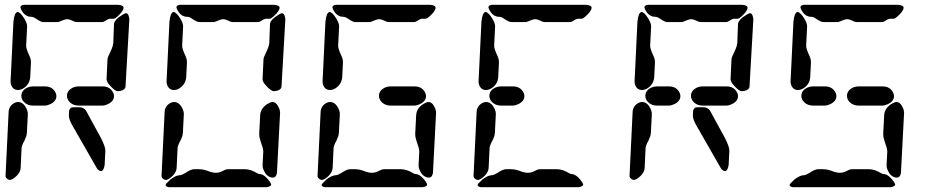

<svg xmlns="http://www.w3.org/2000/svg" viewBox="-20 -780 3940 800"><path d="M3 -45 16 -315Q18 -340 42 -352Q49 -355 55 -355Q77 -355 90 -328Q96 -316 96 -305L92 -225Q91 -210 76 -183Q71 -172 70 -165L66 -80Q64 -55 34 -35Q25 -30 21 -30Q6 -33 3 -45ZM165 -340H119Q88 -340 73 -364Q69 -373 69 -380Q69 -404 96 -416Q107 -420 117 -420H167Q198 -420 211 -395Q215 -387 215 -380Q215 -357 187 -345Q176 -340 165 -340ZM383 -80 280 -260Q267 -284 267 -298L268 -318Q271 -332 283 -333H311Q320 -333 326 -330Q332 -327 336 -322L339 -318L399 -208Q419 -170 419 -152L416 -92Q412 -69 402 -67Q393 -67 384 -78Q383 -79 383 -80ZM405 -340H309Q278 -340 263 -364Q259 -373 259 -380Q259 -404 286 -416Q297 -420 307 -420H407Q438 -420 451 -395Q455 -387 455 -380Q455 -357 427 -345Q416 -340 405 -340ZM424 -450 428 -535Q429 -542 444 -573Q451 -589 452 -600L455 -680Q457 -699 493 -720Q501 -725 505 -725Q515 -725 518 -706Q519 -703 519 -700L503 -420Q502 -405 480 -401Q475 -400 471 -400Q459 -400 438 -424Q424 -439 424 -450ZM80 -760H470Q494 -759 495 -748Q495 -734 469 -711Q460 -703 455 -702H440Q431 -702 417 -692Q410 -688 405 -688H300Q292 -688 276 -696Q268 -700 260 -700Q250 -700 228 -690Q223 -688 220 -688H160Q151 -688 130 -702Q119 -710 110 -710Q82 -710 67 -743Q65 -748 65 -750Q67 -759 80 -760ZM24 -440 36 -690Q40 -728 53 -730Q64 -730 81 -703Q93 -684 93 -670L89 -590Q89 -576 102 -549Q109 -534 109 -520L106 -460Q104 -428 76 -411Q65 -405 55 -405Q32 -405 25 -431Q24 -435 24 -440Z M653 -45 666 -315Q668 -340 692 -352Q699 -355 705 -355Q727 -355 740 -328Q746 -316 746 -305L742 -225Q741 -210 726 -183Q721 -172 720 -165L716 -80Q714 -55 684 -35Q675 -30 671 -30Q656 -33 653 -45ZM1090 0H685Q671 -1 670 -10Q670 -13 687 -29Q689 -31 690 -32Q713 -50 730 -50Q738 -50 763 -66Q778 -75 790 -75H810Q829 -75 856 -64Q868 -60 880 -60Q895 -60 915 -71Q923 -75 930 -75H1000Q1025 -75 1052 -58Q1057 -55 1060 -55Q1075 -55 1090 -40Q1109 -20 1110 -10Q1107 -2 1090 0ZM1074 -90 1077 -150Q1077 -160 1065 -194Q1060 -209 1060 -220L1064 -300Q1066 -333 1102 -351Q1110 -355 1115 -355Q1132 -355 1143 -329Q1147 -319 1147 -310L1134 -60Q1131 -41 1118 -40Q1093 -40 1079 -70Q1074 -81 1074 -90ZM1074 -450 1078 -535Q1079 -542 1094 -573Q1101 -589 1102 -600L1105 -680Q1107 -699 1143 -720Q1151 -725 1155 -725Q1165 -725 1168 -706Q1169 -703 1169 -700L1153 -420Q1152 -405 1130 -401Q1125 -400 1121 -400Q1109 -400 1088 -424Q1074 -439 1074 -450ZM730 -760H1120Q1144 -759 1145 -748Q1145 -734 1119 -711Q1110 -703 1105 -702H1090Q1081 -702 1067 -692Q1060 -688 1055 -688H950Q942 -688 926 -696Q918 -700 910 -700Q900 -700 878 -690Q873 -688 870 -688H810Q801 -688 780 -702Q769 -710 760 -710Q732 -710 717 -743Q715 -748 715 -750Q717 -759 730 -760ZM674 -440 686 -690Q690 -728 703 -730Q714 -730 731 -703Q743 -684 743 -670L739 -590Q739 -576 752 -549Q759 -534 759 -520L756 -460Q754 -428 726 -411Q715 -405 705 -405Q682 -405 675 -431Q674 -435 674 -440Z M1380 -760H1770Q1794 -759 1795 -748Q1795 -734 1769 -711Q1760 -703 1755 -702H1740Q1731 -702 1717 -692Q1710 -688 1705 -688H1600Q1592 -688 1576 -696Q1568 -700 1560 -700Q1550 -700 1528 -690Q1523 -688 1520 -688H1460Q1451 -688 1430 -702Q1419 -710 1410 -710Q1382 -710 1367 -743Q1365 -748 1365 -750Q1367 -759 1380 -760ZM1324 -440 1336 -690Q1340 -728 1353 -730Q1364 -730 1381 -703Q1393 -684 1393 -670L1389 -590Q1389 -576 1402 -549Q1409 -534 1409 -520L1406 -460Q1404 -428 1376 -411Q1365 -405 1355 -405Q1332 -405 1325 -431Q1324 -435 1324 -440ZM1303 -45 1316 -315Q1318 -340 1342 -352Q1349 -355 1355 -355Q1377 -355 1390 -328Q1396 -316 1396 -305L1392 -225Q1391 -210 1376 -183Q1371 -172 1370 -165L1366 -80Q1364 -55 1334 -35Q1325 -30 1321 -30Q1306 -33 1303 -45ZM1740 0H1335Q1321 -1 1320 -10Q1320 -13 1337 -29Q1339 -31 1340 -32Q1363 -50 1380 -50Q1388 -50 1413 -66Q1428 -75 1440 -75H1460Q1479 -75 1506 -64Q1518 -60 1530 -60Q1545 -60 1565 -71Q1573 -75 1580 -75H1650Q1675 -75 1702 -58Q1707 -55 1710 -55Q1725 -55 1740 -40Q1759 -20 1760 -10Q1757 -2 1740 0ZM1724 -90 1727 -150Q1727 -160 1715 -194Q1710 -209 1710 -220L1714 -300Q1716 -333 1752 -351Q1760 -355 1765 -355Q1782 -355 1793 -329Q1797 -319 1797 -310L1784 -60Q1781 -41 1768 -40Q1743 -40 1729 -70Q1724 -81 1724 -90ZM1705 -340H1609Q1578 -340 1563 -364Q1559 -373 1559 -380Q1559 -404 1586 -416Q1597 -420 1607 -420H1707Q1738 -420 1751 -395Q1755 -387 1755 -380Q1755 -357 1727 -345Q1716 -340 1705 -340Z M2030 -760H2420Q2444 -759 2445 -748Q2445 -734 2419 -711Q2410 -703 2405 -702H2390Q2381 -702 2367 -692Q2360 -688 2355 -688H2250Q2242 -688 2226 -696Q2218 -700 2210 -700Q2200 -700 2178 -690Q2173 -688 2170 -688H2110Q2101 -688 2080 -702Q2069 -710 2060 -710Q2032 -710 2017 -743Q2015 -748 2015 -750Q2017 -759 2030 -760ZM1974 -440 1986 -690Q1990 -728 2003 -730Q2014 -730 2031 -703Q2043 -684 2043 -670L2039 -590Q2039 -576 2052 -549Q2059 -534 2059 -520L2056 -460Q2054 -428 2026 -411Q2015 -405 2005 -405Q1982 -405 1975 -431Q1974 -435 1974 -440ZM1953 -45 1966 -315Q1968 -340 1992 -352Q1999 -355 2005 -355Q2027 -355 2040 -328Q2046 -316 2046 -305L2042 -225Q2041 -210 2026 -183Q2021 -172 2020 -165L2016 -80Q2014 -55 1984 -35Q1975 -30 1971 -30Q1956 -33 1953 -45ZM2390 0H1985Q1971 -1 1970 -10Q1970 -13 1987 -29Q1989 -31 1990 -32Q2013 -50 2030 -50Q2038 -50 2063 -66Q2078 -75 2090 -75H2110Q2129 -75 2156 -64Q2168 -60 2180 -60Q2195 -60 2215 -71Q2223 -75 2230 -75H2300Q2325 -75 2352 -58Q2357 -55 2360 -55Q2375 -55 2390 -40Q2409 -20 2410 -10Q2407 -2 2390 0ZM2115 -340H2069Q2038 -340 2023 -364Q2019 -373 2019 -380Q2019 -404 2046 -416Q2057 -420 2067 -420H2117Q2148 -420 2161 -395Q2165 -387 2165 -380Q2165 -357 2137 -345Q2126 -340 2115 -340Z M2603 -45 2616 -315Q2618 -340 2642 -352Q2649 -355 2655 -355Q2677 -355 2690 -328Q2696 -316 2696 -305L2692 -225Q2691 -210 2676 -183Q2671 -172 2670 -165L2666 -80Q2664 -55 2634 -35Q2625 -30 2621 -30Q2606 -33 2603 -45ZM2765 -340H2719Q2688 -340 2673 -364Q2669 -373 2669 -380Q2669 -404 2696 -416Q2707 -420 2717 -420H2767Q2798 -420 2811 -395Q2815 -387 2815 -380Q2815 -357 2787 -345Q2776 -340 2765 -340ZM2983 -80 2880 -260Q2867 -284 2867 -298L2868 -318Q2871 -332 2883 -333H2911Q2920 -333 2926 -330Q2932 -327 2936 -322L2939 -318L2999 -208Q3019 -170 3019 -152L3016 -92Q3012 -69 3002 -67Q2993 -67 2984 -78Q2983 -79 2983 -80ZM3005 -340H2909Q2878 -340 2863 -364Q2859 -373 2859 -380Q2859 -404 2886 -416Q2897 -420 2907 -420H3007Q3038 -420 3051 -395Q3055 -387 3055 -380Q3055 -357 3027 -345Q3016 -340 3005 -340ZM3024 -450 3028 -535Q3029 -542 3044 -573Q3051 -589 3052 -600L3055 -680Q3057 -699 3093 -720Q3101 -725 3105 -725Q3115 -725 3118 -706Q3119 -703 3119 -700L3103 -420Q3102 -405 3080 -401Q3075 -400 3071 -400Q3059 -400 3038 -424Q3024 -439 3024 -450ZM2680 -760H3070Q3094 -759 3095 -748Q3095 -734 3069 -711Q3060 -703 3055 -702H3040Q3031 -702 3017 -692Q3010 -688 3005 -688H2900Q2892 -688 2876 -696Q2868 -700 2860 -700Q2850 -700 2828 -690Q2823 -688 2820 -688H2760Q2751 -688 2730 -702Q2719 -710 2710 -710Q2682 -710 2667 -743Q2665 -748 2665 -750Q2667 -759 2680 -760ZM2624 -440 2636 -690Q2640 -728 2653 -730Q2664 -730 2681 -703Q2693 -684 2693 -670L2689 -590Q2689 -576 2702 -549Q2709 -534 2709 -520L2706 -460Q2704 -428 2676 -411Q2665 -405 2655 -405Q2632 -405 2625 -431Q2624 -435 2624 -440Z M3330 -760H3720Q3744 -759 3745 -748Q3745 -734 3719 -711Q3710 -703 3705 -702H3690Q3681 -702 3667 -692Q3660 -688 3655 -688H3550Q3542 -688 3526 -696Q3518 -700 3510 -700Q3500 -700 3478 -690Q3473 -688 3470 -688H3410Q3401 -688 3380 -702Q3369 -710 3360 -710Q3332 -710 3317 -743Q3315 -748 3315 -750Q3317 -759 3330 -760ZM3274 -440 3286 -690Q3290 -728 3303 -730Q3314 -730 3331 -703Q3343 -684 3343 -670L3339 -590Q3339 -576 3352 -549Q3359 -534 3359 -520L3356 -460Q3354 -428 3326 -411Q3315 -405 3305 -405Q3282 -405 3275 -431Q3274 -435 3274 -440ZM3415 -340H3369Q3338 -340 3323 -364Q3319 -373 3319 -380Q3319 -404 3346 -416Q3357 -420 3367 -420H3417Q3448 -420 3461 -395Q3465 -387 3465 -380Q3465 -357 3437 -345Q3426 -340 3415 -340ZM3655 -340H3559Q3528 -340 3513 -364Q3509 -373 3509 -380Q3509 -404 3536 -416Q3547 -420 3557 -420H3657Q3688 -420 3701 -395Q3705 -387 3705 -380Q3705 -357 3677 -345Q3666 -340 3655 -340ZM3674 -90 3677 -150Q3677 -160 3665 -194Q3660 -209 3660 -220L3664 -300Q3666 -333 3702 -351Q3710 -355 3715 -355Q3732 -355 3743 -329Q3747 -319 3747 -310L3734 -60Q3731 -41 3718 -40Q3693 -40 3679 -70Q3674 -81 3674 -90ZM3690 0H3285Q3271 -1 3270 -10Q3270 -13 3287 -29Q3289 -31 3290 -32Q3313 -50 3330 -50Q3338 -50 3363 -66Q3378 -75 3390 -75H3410Q3429 -75 3456 -64Q3468 -60 3480 -60Q3495 -60 3515 -71Q3523 -75 3530 -75H3600Q3625 -75 3652 -58Q3657 -55 3660 -55Q3675 -55 3690 -40Q3709 -20 3710 -10Q3707 -2 3690 0Z"/></svg>

Font: Segment14
Style: Regular
Weight: 400
Monospace: yes
Designer: Paul Flo Williams
Foundry: His Deeds Are Dust
Version: Version 1.002